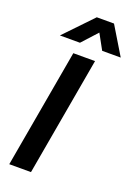

<svg xmlns="http://www.w3.org/2000/svg" viewBox="-175 -1013 762 1080"><g transform="rotate(20 206.0 -472.5)"><path d="M28 0 153 -710H283L158 0ZM412 -778H301L251 -869L168 -778H48L208 -945H311Z"/></g></svg>

Font: Livvic SemiBold
Style: Italic
Weight: 600
Italic angle: -10°
Designer: Jacques Le Bailly, Baron von Fonthausen
Version: Version 1.001; ttfautohint (v1.8.2)